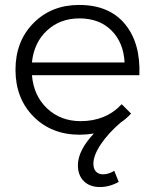

<svg xmlns="http://www.w3.org/2000/svg" viewBox="-20 -546 629 781"><path d="M301.8 -525.9Q423.8 -525.9 488 -448.5Q552.2 -371.1 546.9 -240.2H109.9Q117.2 -155.8 172.1 -104.5Q227.1 -53.2 308.1 -53.2Q410.6 -53.2 475.1 -122.1L513.2 -84Q492.2 -61.5 471.2 -47.9Q420.9 -4.9 390.4 40.5Q359.9 85.9 359.9 120.1Q359.9 140.6 370.4 151.9Q380.9 163.1 398.9 163.1Q421.9 163.1 444.8 148.9L462.9 193.8Q425.8 214.8 386.2 214.8Q345.2 214.8 321 190.9Q296.9 167 296.9 126Q296.9 66.4 361.8 -2.9Q330.1 2 304.2 2Q189.5 2 116.2 -72Q43 -146 43 -262.2Q43 -377.9 116 -451.9Q189 -525.9 301.8 -525.9ZM109.9 -292H486.8Q482.4 -373.5 433.1 -422.4Q383.8 -471.2 303.2 -471.2Q224.6 -471.2 171.4 -422.1Q118.2 -373 109.9 -292Z"/></svg>

Font: Montserrat arm Light
Style: Regular
Weight: 300
Designer: Julieta Ulanovsky
Foundry: Julieta Ulanovsky
Version: Version 6.000;PS 006.000;hotconv 1.0.88;makeotf.lib2.5.64775